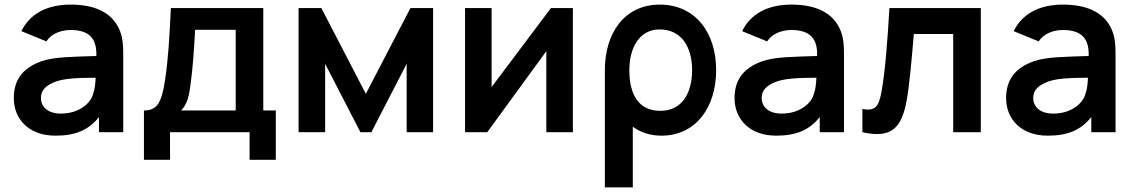

<svg xmlns="http://www.w3.org/2000/svg" viewBox="-20 -575 4932 835"><path d="M73 -439.5 181.5 -395C205 -430.5 247.5 -444.5 287.5 -444.5C366.5 -444.5 402 -408.5 399 -331.5C297.5 -328 218 -328 163 -309.5C77.5 -280 40 -226.5 40 -148C40 -59 103.5 15 221 15C306 15 364.5 -8 410.5 -66V0H516V-331.5C516 -379 514.5 -417 495.5 -454.5C460 -526 383.5 -555 287.5 -555C177.5 -555 107.5 -510 73 -439.5ZM158 -149.5C158 -184.5 182 -205 223.5 -220.5C261.5 -233.5 310 -236.5 396 -237C395 -213.5 392.5 -186 385 -167C376 -129 327 -81 245 -81C188 -81 158 -110 158 -149.5Z M606 -94.5V120H719.5V0H1065.5V120H1179.5V-94.5H1125V-540H723C717.5 -418.5 711.5 -316.5 698 -228.5C683.5 -129.5 664 -94.5 606 -94.5ZM767.5 -94.5C793.5 -121 802 -154 809 -210.5C818 -274.5 824.5 -365.5 828.5 -445.5H1005V-94.5Z M1278.5 0H1394V-297.5L1547.5 0H1595L1748.5 -297.5V0H1863.5V-540H1765L1571 -167L1377.5 -540H1278.5Z M2471.5 -540H2376L2118 -196.5V-540H2002.5V0H2099L2356 -352.5V0H2471.5Z M2856.5 15C3006 15 3094.5 -108 3094.5 -270C3094.5 -434 3003 -555 2849.5 -555C2696 -555 2610.5 -431.5 2610.5 -270V240H2732V-24C2765 0.5 2807 15 2856.5 15ZM2717 -270C2717 -368 2761.5 -447 2848.5 -447C2945.5 -447 2990 -368 2990 -270C2990 -171 2946.5 -93 2852.5 -93C2755.5 -93 2717 -165.5 2717 -270Z M3207.5 -439.5 3316 -395C3339.5 -430.5 3382 -444.5 3422 -444.5C3501 -444.5 3536.5 -408.5 3533.5 -331.5C3432 -328 3352.5 -328 3297.5 -309.5C3212 -280 3174.5 -226.5 3174.5 -148C3174.5 -59 3238 15 3355.5 15C3440.5 15 3499 -8 3545 -66V0H3650.5V-331.5C3650.5 -379 3649 -417 3630 -454.5C3594.5 -526 3518 -555 3422 -555C3312 -555 3242 -510 3207.5 -439.5ZM3292.5 -149.5C3292.5 -184.5 3316.5 -205 3358 -220.5C3396 -233.5 3444.5 -236.5 3530.5 -237C3529.5 -213.5 3527 -186 3519.5 -167C3510.5 -129 3461.5 -81 3379.5 -81C3322.5 -81 3292.5 -110 3292.5 -149.5Z M3730.5 -101V0C3853.5 27.5 3899.5 -15 3922 -132.5C3935.5 -202.5 3947 -339.5 3954 -427H4125.5V0H4245.5V-540H3848C3840 -402 3830 -267.5 3814 -178.5C3802.5 -115 3790 -90 3730.5 -101Z M4388.5 -439.5 4497 -395C4520.5 -430.5 4563 -444.5 4603 -444.5C4682 -444.5 4717.5 -408.5 4714.5 -331.5C4613 -328 4533.5 -328 4478.5 -309.5C4393 -280 4355.5 -226.5 4355.5 -148C4355.5 -59 4419 15 4536.5 15C4621.5 15 4680 -8 4726 -66V0H4831.5V-331.5C4831.5 -379 4830 -417 4811 -454.5C4775.5 -526 4699 -555 4603 -555C4493 -555 4423 -510 4388.5 -439.5ZM4473.5 -149.5C4473.5 -184.5 4497.5 -205 4539 -220.5C4577 -233.5 4625.5 -236.5 4711.5 -237C4710.5 -213.5 4708 -186 4700.5 -167C4691.5 -129 4642.5 -81 4560.5 -81C4503.5 -81 4473.5 -110 4473.5 -149.5Z"/></svg>

Font: Eudonet
Style: Bold
Weight: 700
Designer: Mikhail Sharanda
Foundry: Mikhail Sharanda
Version: Version 4.503;Glyphs 3.1.2 (3151)